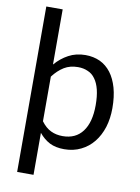

<svg xmlns="http://www.w3.org/2000/svg" viewBox="-98 -801 756 1038"><g transform="rotate(10 280.5 -282.0)"><path d="M160.2 -122.1Q184.6 -88.9 213.9 -75.2Q242.2 -61.5 278.3 -61.5Q349.6 -61.5 387.7 -112.3Q425.8 -163.1 425.8 -256.8Q425.8 -305.7 417 -341.8Q408.2 -377 391.6 -399.4Q375 -422.9 350.6 -432.6Q327.1 -443.4 296.9 -443.4Q252.9 -443.4 220.7 -423.8Q187.5 -403.3 160.2 -367.2Q160.2 -285.2 160.2 -122.1ZM160.2 -433.6Q192.4 -470.7 232.4 -492.2Q273.4 -514.6 325.2 -514.6Q369.1 -514.6 405.3 -498Q440.4 -481.4 465.8 -448.2Q490.2 -416 503.9 -368.2Q517.6 -319.3 517.6 -256.8Q517.6 -200.2 502.9 -152.3Q487.3 -103.5 459 -68.4Q430.7 -33.2 390.6 -13.7Q349.6 6.8 298.8 6.8Q252 6.8 218.8 -9.8Q185.5 -27.3 160.2 -58.6Q160.2 17.6 160.2 171.9Q137.7 171.9 70.3 171.9Q70.3 29.3 70.3 -396.5Q70.3 -481.4 70.3 -736.3Q92.8 -736.3 160.2 -736.3Q160.2 -661.1 160.2 -433.6Z"/></g></svg>

Font: Lato
Style: Regular
Weight: 400
Designer: Lukasz Dziedzic with Adam Twardoch and Botio Nikoltchev
Version: Version 2.015; 2015-08-06; http://www.latofonts.com/